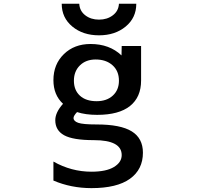

<svg xmlns="http://www.w3.org/2000/svg" viewBox="-20 -766 1040 1016"><path d="M491.2 -230.5Q544.9 -230.5 577.1 -260.3Q609.4 -290 609.4 -338.9Q609.4 -390.6 575.2 -420.9Q541 -451.2 486.3 -451.2Q434.6 -451.2 402.8 -419.9Q371.1 -388.7 371.1 -338.9Q371.1 -289.1 402.8 -259.8Q434.6 -230.5 491.2 -230.5ZM306.6 -746.1H399.4Q401.4 -708 431.2 -685.1Q460.9 -662.1 503.9 -662.1Q546.9 -662.1 577.1 -685.1Q607.4 -708 609.4 -746.1H701.2Q701.2 -671.9 645 -625.5Q588.9 -579.1 503.9 -579.1Q418.9 -579.1 362.8 -625.5Q306.6 -671.9 306.6 -746.1ZM463.9 142.6Q542 142.6 583 117.7Q624 92.8 624 54.7Q624 -24.4 476.6 -24.4Q366.2 -24.4 319.3 -50.3Q272.5 -76.2 272.5 -129.9Q272.5 -170.9 313.5 -216.8Q262.7 -263.7 262.7 -341.8Q262.7 -425.8 317.9 -479.5Q373 -533.2 459 -533.2Q559.6 -533.2 623 -472.7L624 -522.5H726.6V-339.8Q726.6 -252 668 -205.1Q609.4 -158.2 494.1 -158.2Q432.6 -158.2 387.7 -172.9Q369.1 -153.3 369.1 -141.6Q369.1 -125 393.6 -116.2Q418 -107.4 492.2 -107.4Q618.2 -107.4 677.2 -70.8Q736.3 -34.2 736.3 42Q736.3 130.9 667.5 180.2Q598.6 229.5 463.9 229.5Q356.4 229.5 262.7 189.5V88.9Q357.4 142.6 463.9 142.6Z"/></svg>

Font: GenEi Gothic M SemiBold
Style: Regular
Weight: 500
Designer: o_tamon (Modified); [Source Han Sans]
Ryoko NISHIZUKA  (kana & ideographs); Paul D. Hunt (Latin, Greek & Cyrillic); Wenl
Version: Version 1.1a;Original Version 1.004